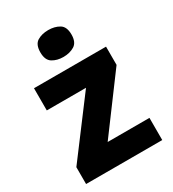

<svg xmlns="http://www.w3.org/2000/svg" viewBox="-186 -867 869 967"><g transform="rotate(-30 248.5 -383.5)"><path d="M469 0H26V-98L268 -420H40V-549H459V-443L226 -129H469ZM248 -767Q285 -767 312 -751Q339 -735 339 -689Q339 -644 312 -627.5Q285 -611 248 -611Q211 -611 184.5 -627.5Q158 -644 158 -689Q158 -735 184.5 -751Q211 -767 248 -767Z"/></g></svg>

Font: Noto Sans Bengali ExtraBold
Style: Regular
Weight: 800
Designer: Jelle Bosma - Monotype Design Team
Foundry: Monotype Imaging Inc.
Version: Version 2.003; ttfautohint (v1.8.4.7-5d5b)